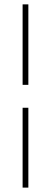

<svg xmlns="http://www.w3.org/2000/svg" viewBox="-20 -731 234 883"><path d="M110.4 -710.9V-340.8H84V-710.9ZM110.4 131.8H84V-235.4H110.4Z"/></svg>

Font: Vazirmatn UI FD Thin
Style: Regular
Weight: 100
Designer: Saber Rastikerdar
Foundry: Saber Rastikerdar
Version: Version 33.003